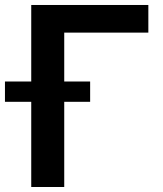

<svg xmlns="http://www.w3.org/2000/svg" viewBox="-53 -747 652 767"><path d="M539.6 -727.1V-616.7H203.6V-421.4H307.1V-340.3H203.6V0H71.8V-340.3H-33.2V-421.4H71.8V-727.1Z"/></svg>

Font: Interop SemBd
Style: Regular
Weight: 600
Designer: Rasmus Andersson, Google, Jang Haemin
Foundry: jhaemin
Version: Version 1.007